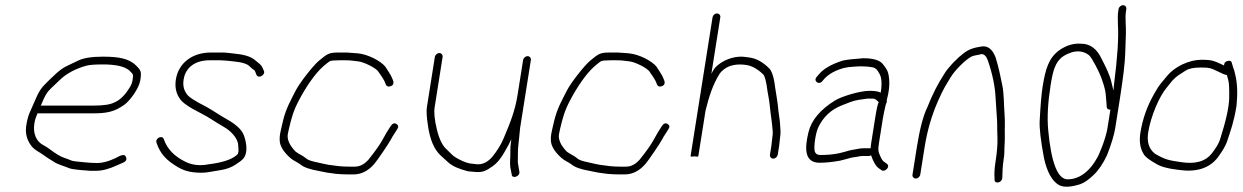

<svg xmlns="http://www.w3.org/2000/svg" viewBox="-20 -684 4804 742"><path d="M137.7 -276C145.7 -294 152 -310.8 162.2 -325.8C167.1 -333 182.4 -348.4 207.9 -372C234.5 -398.4 269.5 -417.8 313.1 -430C325 -433.3 346.2 -435 376.9 -435C415.9 -435 461.1 -430.6 481.9 -409.5C494.6 -396.5 496 -397.7 492.2 -374C490.7 -364 486.8 -354.3 480.6 -345C462.6 -315.5 442.9 -296.5 421.6 -288C406.3 -280 380.4 -276 343.7 -276ZM125 -246H339C390.1 -246 421.5 -250.8 461.2 -279.7C482.2 -295 517.1 -341.8 522.2 -373.7C527.5 -407.2 524.6 -412.1 506.2 -430.5C478.1 -458.5 437.5 -465 376.6 -465C334.7 -465 303.4 -460 282.7 -450.1C267.2 -442.7 252 -435.4 236.8 -428.2C209.6 -415.3 181.5 -385.2 161.5 -366C138.2 -343.7 129.3 -329.4 113.5 -291.5C97.1 -252.3 88.6 -243.6 81.5 -199C77 -170.4 83.2 -144.5 100.1 -121.5C113.5 -103.2 133.6 -96.2 150.2 -83.5C163.4 -73.4 176.5 -66.4 190.6 -57.1C203.6 -48.6 232.9 -40.4 248 -33.8C255.9 -30.3 282.5 -27.1 327.8 -24H352.8C375.5 -24 402.6 -31.3 434.3 -46L456.9 -56C467.1 -60.8 470.6 -67.6 467.1 -76.5C461.3 -91.4 448.2 -84.5 424.4 -72C398.5 -60 375.8 -54 356.3 -54C325.8 -54 297.4 -57.9 274.5 -60C252.8 -62 253.4 -66.1 228.8 -73.9C214.2 -78.5 194.4 -90.3 169.3 -109.5C162.8 -114.5 156.1 -118.7 149.3 -122C119.9 -136.4 106.6 -168.2 112.9 -207.5C115.9 -226.7 120.5 -233.5 125 -246Z M659.7 -377C655.3 -349.4 659.9 -325.4 673.3 -305C681.8 -289.2 710.3 -269.2 758.8 -245C789.1 -229.9 810.2 -213.1 845.5 -193.3C866.6 -181.5 897.6 -154.2 900.2 -125.6C901.6 -110.5 902.1 -101.5 901.6 -98.5C901.1 -95.5 900.3 -92.3 899.1 -89C881.3 -69.4 843.5 -56.1 785.8 -49C753.2 -42.7 724 -45.7 698.2 -58C654.4 -79 626 -108.3 613.1 -146C607 -163.8 578.7 -150.1 584.9 -132C600 -87.9 623.9 -64.1 667 -38.3C685.4 -27.3 705.5 -20.6 727.3 -18.2C774 -13.1 789.7 -20.2 834.2 -26.9C856 -30.2 875.5 -37.7 892.8 -49.4C917.1 -66 927.5 -72.9 931.4 -97.5C935.1 -120.8 927 -153.9 918 -170.6C906 -192.7 875.5 -213.1 853.6 -225C830.5 -237.5 801.1 -258.4 776.1 -272C730.8 -294.5 705.5 -311.5 700.2 -323C689.8 -337.5 686.3 -355.5 689.7 -377C697.2 -424 734.9 -451 789.4 -451H832.4C838.4 -451 844.4 -450.7 850.3 -450C881.4 -446.5 927.1 -445.4 944.2 -428C951.4 -420.7 957.5 -415.7 962.4 -413C964.2 -411.7 965.8 -409 967.1 -405L970.7 -396C977 -377.6 1007 -393.9 999.9 -410L995.5 -420C989.1 -435.2 981.1 -438.5 970 -448C947.1 -469.5 916.1 -473.7 876.2 -478L857.5 -480C851.3 -480.7 844.5 -481 837.2 -481H794.2C724.4 -481 669.9 -441.5 659.7 -377Z M1320.2 -481H1283.9C1267.7 -481 1255.3 -478.8 1246.9 -474.5C1238.4 -470.2 1226.6 -461.5 1211.7 -448.6C1188.4 -428.5 1137.2 -362.8 1122.7 -333.9C1105.5 -299.5 1085.3 -265.9 1073.8 -217.5C1067.2 -189.8 1063.3 -172.5 1062.2 -165.5C1061.1 -158.5 1060.6 -151.3 1060.8 -144C1060.7 -121.9 1074 -98.7 1100.8 -74.5C1113.2 -63.2 1128.9 -57.5 1141.6 -48C1154 -37.4 1178 -29.1 1213.6 -23C1229 -20.4 1242 -16.4 1258.4 -15L1279.9 -12C1295.7 -10.7 1310.6 -10 1324.6 -10H1346.6C1376.7 -10 1403.6 -23.8 1427.2 -51.4C1438 -64 1482.7 -129.4 1490.8 -145.1C1494.8 -153 1498.6 -159.3 1502 -164L1515.3 -185C1521 -193.6 1519.8 -200.3 1511.7 -205.2C1503.6 -210 1496 -206.7 1488.8 -195.2C1476.2 -175.3 1473.2 -171.6 1457.8 -143.1C1448.6 -125.9 1430.9 -100.8 1404.8 -68C1388.7 -49.3 1370.9 -40 1351.3 -40H1329.3C1315.3 -40 1301.8 -40.7 1288.7 -42L1266.1 -45C1256 -45.9 1244.5 -47.8 1231.8 -50.7C1212.7 -55 1212.7 -55 1201.6 -57.5C1185.9 -61 1171.6 -64.1 1161.6 -73C1150.9 -82.4 1133.9 -89 1122.5 -98C1099 -122.3 1088.9 -144.8 1092.2 -165.5C1093.1 -171.2 1094.5 -178 1096.5 -186C1106.6 -227.9 1112.9 -254.2 1136.1 -298C1160.6 -344.5 1196.7 -399.5 1229.6 -427.8C1242.1 -438.6 1250.5 -445.2 1254.7 -447.5C1259 -449.8 1270.9 -451 1290.4 -451H1314.9C1336.8 -451 1340.6 -449.4 1364.9 -446.8C1387 -444.4 1433.6 -420.7 1441.8 -407.6C1450.9 -393.1 1463.4 -379.5 1469.9 -360.3C1473.7 -349.2 1481.6 -346.7 1493.6 -352.7C1499.9 -355.9 1501.9 -362 1499.8 -371L1496.2 -380C1491.1 -394.8 1475.7 -415.1 1468.6 -427C1450.6 -448.5 1402.8 -474.2 1361.7 -478Z M2001.6 -452 1980 -316C1970.1 -253 1949.5 -204.4 1925.6 -147.7C1916.3 -125.5 1902.2 -102.6 1883.5 -79C1864.3 -56.7 1843.5 -46.8 1820.8 -49.5C1812.3 -50.5 1805 -51.3 1798.7 -52C1778.7 -54.1 1738.7 -74.1 1727.4 -85.8C1718.9 -94.6 1712 -101.3 1706.8 -106C1690.4 -120 1677.6 -145.6 1668.5 -183C1659.4 -220.4 1656.5 -249.4 1659.8 -270L1690.5 -464C1691.7 -471.9 1685.8 -479 1677.9 -479C1669.9 -479 1661.7 -471.9 1660.5 -464L1629.8 -270C1627.4 -255.3 1628.7 -232 1633.7 -200C1641.1 -145.4 1657.6 -106.4 1683.1 -83C1689 -77.7 1699 -68.5 1713.4 -55.5C1727.7 -42.5 1752.7 -31.3 1788.5 -22C1796.4 -21.3 1805.7 -20.5 1816.6 -19.5C1847.1 -16.7 1859.8 -25.1 1884.1 -41.7C1899.4 -52.2 1914.1 -69.5 1928.1 -93.7C1942.2 -117.8 1951.5 -135.3 1956.1 -146C1955.2 -140.1 1954 -126.3 1953 -120C1952.4 -116 1952.1 -107.6 1952.3 -94.9C1952.5 -72.7 1949.9 -56.5 1952 -38L1957.6 -10C1957.7 8.4 1990.4 -1.4 1987.2 -20L1982.6 -48C1981.3 -52.7 1980.9 -58.2 1981.2 -64.5C1981.9 -76.6 1980.8 -106.1 1983 -120L1990.1 -190L2031.6 -452C2032.8 -459.9 2026.9 -467 2019 -467C2011 -467 2002.8 -459.9 2001.6 -452Z M2368.2 -481H2331.9C2315.7 -481 2303.3 -478.8 2294.9 -474.5C2286.4 -470.2 2274.6 -461.5 2259.7 -448.6C2236.4 -428.5 2185.2 -362.8 2170.7 -333.9C2153.5 -299.5 2133.3 -265.9 2121.8 -217.5C2115.2 -189.8 2111.3 -172.5 2110.2 -165.5C2109.1 -158.5 2108.6 -151.3 2108.8 -144C2108.7 -121.9 2122 -98.7 2148.8 -74.5C2161.2 -63.2 2176.9 -57.5 2189.6 -48C2202 -37.4 2226 -29.1 2261.6 -23C2277 -20.4 2290 -16.4 2306.4 -15L2327.9 -12C2343.7 -10.7 2358.6 -10 2372.6 -10H2394.6C2424.7 -10 2451.6 -23.8 2475.2 -51.4C2486 -64 2530.7 -129.4 2538.8 -145.1C2542.8 -153 2546.6 -159.3 2550 -164L2563.3 -185C2569 -193.6 2567.8 -200.3 2559.7 -205.2C2551.6 -210 2544 -206.7 2536.8 -195.2C2524.2 -175.3 2521.2 -171.6 2505.8 -143.1C2496.6 -125.9 2478.9 -100.8 2452.8 -68C2436.7 -49.3 2418.9 -40 2399.3 -40H2377.3C2363.3 -40 2349.8 -40.7 2336.7 -42L2314.1 -45C2304 -45.9 2292.5 -47.8 2279.8 -50.7C2260.7 -55 2260.7 -55 2249.6 -57.5C2233.9 -61 2219.6 -64.1 2209.6 -73C2198.9 -82.4 2181.9 -89 2170.5 -98C2147 -122.3 2136.9 -144.8 2140.2 -165.5C2141.1 -171.2 2142.5 -178 2144.5 -186C2154.6 -227.9 2160.9 -254.2 2184.1 -298C2208.6 -344.5 2244.7 -399.5 2277.6 -427.8C2290.1 -438.6 2298.5 -445.2 2302.7 -447.5C2307 -449.8 2318.9 -451 2338.4 -451H2362.9C2384.8 -451 2388.6 -449.4 2412.9 -446.8C2435 -444.4 2481.6 -420.7 2489.8 -407.6C2498.9 -393.1 2511.4 -379.5 2517.9 -360.3C2521.7 -349.2 2529.6 -346.7 2541.6 -352.7C2547.9 -355.9 2549.9 -362 2547.8 -371L2544.2 -380C2539.1 -394.8 2523.7 -415.1 2516.6 -427C2498.6 -448.5 2450.8 -474.2 2409.7 -478Z M2985.6 -86 2991 -120 2995.8 -163C2997 -170.3 2996.3 -187.3 2993.9 -214L2990.7 -238C2989.3 -246 2988 -256.7 2986.8 -270C2984.7 -292.9 2979.6 -318.8 2976.7 -339C2971.8 -381.7 2963.9 -408.5 2952.9 -419.5C2928 -444.6 2901.9 -458.7 2874.7 -462C2861.4 -463.6 2849.9 -466.3 2832.6 -464.5C2804.2 -461.5 2779 -451.5 2756.8 -434.5C2741.2 -422.5 2737.6 -414.7 2729.2 -399L2763.7 -617C2765 -625.2 2758.9 -632 2750.6 -632C2742.2 -632 2735 -625.2 2733.7 -617L2648.8 -81C2648.4 -78.3 2653.4 -78 2663.7 -80C2673.4 -78 2678.4 -78.3 2678.8 -81L2706.7 -257C2720.3 -311.7 2734 -355.4 2761.3 -399.5C2764 -403.8 2769.2 -409.2 2777.1 -415.5C2796.9 -431.5 2826.9 -438.5 2864.2 -432.9C2885.8 -429.6 2907.3 -417.7 2928.9 -397C2935.6 -391.3 2941.4 -369.1 2946.3 -330.5C2947.2 -323.5 2948.7 -315 2950.8 -305C2954.1 -289 2957.6 -246 2960.4 -230L2963.5 -205C2966 -183 2966.9 -169.7 2966.1 -165L2961 -120L2955.6 -86C2954.4 -78.1 2960.3 -71 2968.2 -71C2976.2 -71 2984.4 -78.1 2985.6 -86Z M3147.7 -55C3169.7 -55 3195.8 -57.7 3226 -63L3245.8 -68C3260 -71.7 3270 -75.5 3284.7 -77C3296.6 -78.2 3301.5 -81 3312.8 -81H3337.8C3340.5 -81 3343.3 -82 3346.3 -84C3355.5 -57.2 3365.8 -40.2 3377.2 -33L3387.1 -26C3399.8 -17.6 3423.6 -40.5 3406.2 -52L3396.3 -59C3392.1 -61.7 3387.7 -67.8 3383.3 -77.5C3374.2 -97 3372.3 -102.8 3377.1 -133L3392 -227C3394.3 -241.9 3399.5 -264 3402.3 -276.5C3404.4 -286.1 3408.6 -288 3407 -297C3408.4 -301.7 3409.5 -306.3 3410.3 -311C3418.2 -344.5 3418.9 -374.5 3412.5 -401C3410.1 -411 3402.9 -423.2 3390.8 -437.5C3378.7 -451.8 3353.7 -459 3315.7 -459C3280.3 -456.5 3254.2 -453.5 3237.3 -450C3193.4 -436.1 3162.6 -418.4 3144.9 -397L3136.3 -387C3121.8 -371 3144.4 -354 3157.6 -370L3166.2 -380C3189.3 -405.4 3231.9 -422.3 3263.8 -425C3294.1 -427.6 3318.1 -430.1 3353.9 -423.5C3362.8 -421.9 3370.7 -414.4 3377.5 -401C3387.2 -386.6 3389.3 -361.6 3383.6 -326C3375 -330.7 3360.6 -333 3340.2 -333C3302.5 -333 3231.2 -310.8 3207.2 -295.9C3149.9 -260.4 3115.6 -219.5 3104.4 -173C3089.1 -109.9 3088.4 -55 3147.7 -55ZM3362 -227 3347.1 -133C3345.8 -125 3345 -117.7 3344.6 -111H3318.8C3310.7 -111 3304.3 -110.5 3299.8 -109.5C3278.1 -104.7 3272.1 -106.1 3243.4 -97L3223.6 -92C3200.9 -87.1 3177.3 -85 3150.5 -85C3139.1 -85 3132 -89.3 3129 -98C3123.6 -113.8 3131.8 -169.3 3141.7 -190.5C3160.9 -232 3192 -261 3235 -277.5C3242.8 -280.5 3252.6 -284.3 3264.5 -289C3287.7 -298.1 3308.1 -299.5 3333 -303H3353C3360.3 -303 3367.9 -298.3 3375.8 -289C3372.3 -283.7 3367.7 -263 3362 -227Z M3519 6C3527 6 3535.2 -1.1 3536.4 -9L3553.2 -115C3563.4 -179.2 3580.7 -238.9 3605.2 -294.1C3627.2 -343.9 3634.5 -352.8 3654.2 -385.9C3669.5 -411.5 3709.3 -451.7 3733.6 -465C3743.7 -470.5 3760.4 -470.9 3773.2 -475C3783.9 -475 3792.2 -466.3 3798.1 -449C3815.7 -397.4 3825.6 -349.3 3827.6 -304.7C3828.4 -287.2 3829.7 -267.7 3831.4 -246.2C3835.3 -196.5 3832.6 -206.7 3834.7 -153C3835.7 -127.6 3833.1 -95.6 3827 -57C3823.1 -32.3 3822 -10.7 3823.7 8C3820.5 28.3 3852.9 24.8 3853.5 2C3854 -15.8 3854.4 -40.7 3858.2 -64.2C3860.5 -78.9 3861.6 -90.1 3861.5 -97.7C3861.1 -119.4 3863.9 -135.4 3863.2 -160.2C3862.4 -189 3864.5 -212 3862.4 -239C3859.4 -276.4 3860.4 -321.1 3853.3 -355.5C3846.1 -390.5 3839.4 -424.4 3827.3 -463C3814.9 -494.3 3797.1 -508 3773.8 -504.4C3746.3 -500 3726.3 -495.7 3703.1 -477.4C3688.3 -465.8 3678.4 -457 3673.4 -451C3668 -446.3 3663.1 -441.3 3658.6 -436C3647.5 -422.9 3639.1 -415.1 3629 -398C3604.8 -361.1 3582.9 -318.1 3563.6 -269C3547.9 -237 3534.4 -185.7 3523.2 -115L3506.4 -9C3505.2 -1.1 3511.1 6 3519 6Z M4302.8 -649 4301.4 -640C4299.7 -629.3 4299.3 -612.3 4300.3 -589C4303.5 -537.9 4298.6 -461.6 4285.5 -360C4284.1 -348.7 4283.2 -340 4282.9 -334C4281.6 -338.7 4279.4 -348.2 4276.1 -362.8C4268.5 -396.7 4252.9 -425.8 4238.1 -455C4219.8 -495 4193.3 -515 4158.6 -515C4129.1 -517.5 4100.4 -508.8 4072.5 -489C4032.5 -458.9 4020.2 -417.7 4009.1 -347.6C4004.8 -320.6 4001.1 -277.2 3997.9 -217.1C3996.4 -188.5 4002 -140.5 4014.6 -73C4026.4 -19.3 4045.6 15.4 4072.1 31C4090.5 41 4118.6 39.7 4156.3 27.1C4170 22.5 4186.6 10.9 4206.1 -7.6C4225.6 -26.1 4243 -51.9 4258.5 -85C4275.3 -128.3 4285.8 -163 4289.9 -189L4306.4 -293C4320.2 -380.3 4327.6 -441.7 4328.5 -477C4329.5 -512.3 4330.3 -537.7 4331.1 -553C4332.4 -578.9 4327.3 -614.1 4331.4 -640L4332.8 -649C4334 -656.9 4328.1 -664 4320.2 -664C4312.2 -664 4304 -656.9 4302.8 -649ZM4271.2 -260 4259.9 -189C4253.6 -148.9 4227.3 -83.9 4218.2 -71C4198 -33.7 4159.4 9 4106.1 9C4067.6 9 4042.5 -54.7 4030.8 -182C4026.4 -230 4029.5 -287.1 4039.9 -353.2C4048.6 -407.7 4057.2 -444.9 4088.3 -466C4102.1 -475.4 4108.4 -476.4 4122.3 -482C4147.9 -489 4169.9 -485.2 4188.4 -470.8C4200.3 -461.5 4229.9 -401.2 4235.1 -386C4241.3 -368.1 4251.6 -342.3 4253.4 -316.2C4254.5 -299.4 4255.6 -287.7 4256.5 -281L4256.9 -271C4257.8 -263.7 4262.5 -260 4271.2 -260Z M4721.4 -394C4721.8 -392 4723.5 -385.6 4726.7 -374.8C4729.8 -364 4731 -340.8 4730.3 -305.1C4729.6 -269.5 4717.6 -215.6 4694.4 -143.5C4690 -129.8 4679.3 -112 4662.3 -90C4638.2 -59.8 4598.7 -48.9 4543.6 -57.5C4499.7 -64.3 4484.9 -65.5 4443.3 -90C4420.1 -108.2 4411.5 -135.8 4417.3 -172.7C4427.1 -234.3 4460.6 -312.9 4489.3 -346C4496.2 -354 4503.5 -363 4511.1 -373C4527.6 -391.2 4540.9 -397.1 4562.7 -411.5C4574.2 -419.2 4593.3 -423 4620 -423C4649.6 -423 4658.4 -422.2 4685.2 -408.5C4702.8 -399.5 4714.8 -394.7 4721.4 -394ZM4710.3 -431C4706.6 -433 4701.6 -435.3 4695.4 -438C4673.8 -447.2 4666.1 -453 4624.7 -453C4572.3 -453 4517.4 -424.3 4489.8 -390L4466.3 -361.5C4458.8 -352.5 4450.9 -340.3 4442.5 -325C4414.2 -276.8 4395.7 -225.4 4387.1 -171C4381.5 -135.8 4386.7 -106.8 4402.8 -84C4408.9 -75.4 4425.8 -63.3 4453.5 -47.8C4464.4 -41.7 4481.3 -36.4 4504.1 -32L4534.9 -27.5C4602.9 -17.5 4653.3 -33.4 4685.9 -75C4704.9 -101.1 4716.9 -121.6 4721.8 -136.5C4736.3 -180.6 4748.8 -213.5 4758.6 -275C4763.5 -325 4761.7 -366 4753 -398C4750.8 -406.2 4750.2 -413.8 4746.5 -420L4740.7 -440C4739.1 -449 4732.1 -451.4 4719.8 -447C4714.1 -445 4711 -439.7 4710.3 -431Z"/></svg>

Font: MewTooHand
Style: Ita
Weight: 400
Designer: Mew Too, Robert Jablonski
Version: Version 0.77